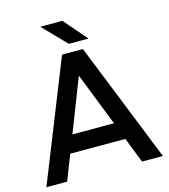

<svg xmlns="http://www.w3.org/2000/svg" viewBox="-127 -984 952 1084"><g transform="rotate(-15 349.0 -442.0)"><path d="M510 -148H188L130 0H9L288 -700H410L690 0H568ZM471 -250 349 -561 228 -250ZM210 -884H339L456 -749H341Z"/></g></svg>

Font: Oak Sans SemiBold
Style: Regular
Weight: 600
Designer: Erik Kennedy, Walven
Foundry: Erik Kennedy, Walven
Version: Version 1.000